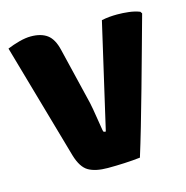

<svg xmlns="http://www.w3.org/2000/svg" viewBox="-87 -586 650 671"><g transform="rotate(-15 238.0 -251.0)"><path d="M336.5 -498.5Q350.5 -501.5 364.8 -502.8Q379 -504 393 -504Q413.5 -504 434.8 -501.5Q456 -499 474 -492L478.5 -485Q463.5 -430.5 445.2 -364.8Q427 -299 408 -231.2Q389 -163.5 371.5 -103.2Q354 -43 340.5 0Q314.5 3 283.8 4.5Q253 6 223.5 6Q179 6 153.8 -8.5Q128.5 -23 115 -68.5L-4.5 -487Q16 -495.5 39.2 -501.8Q62.5 -508 81.5 -508Q118.5 -508 140.5 -491.8Q162.5 -475.5 172 -435L217 -248.5Q222 -229.5 226 -206.8Q230 -184 233.2 -163Q236.5 -142 239 -127Q240 -121 242.2 -120Q244.5 -119 249 -119Z"/></g></svg>

Font: Signika
Style: Bold
Weight: 700
Designer: Anna Giedry
Foundry: Anna Giedry
Version: Version 2.001